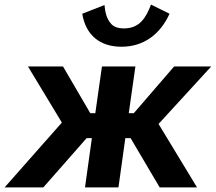

<svg xmlns="http://www.w3.org/2000/svg" viewBox="-94 -818 942 838"><path d="M95 0 284 -215H307L277 0H423L453 -215H476L603 0H766L598 -277L828 -528H666L490 -324H468L497 -528H351L322 -324H300L181 -528H28L176 -283L-74 0ZM447 -694C419 -694 399 -702 387 -719C373 -736 365 -761 362 -796L265 -758C280 -665 342 -614 436 -614C535 -614 606 -670 646 -758L565 -798C543 -740 515 -694 447 -694Z"/></svg>

Font: Cheyenne Sans
Style: Bold Italic
Weight: 700
Italic angle: -8.13011°
Designer: The Public Sans project authors (U.S. Web Design System), Libre Franklin designed by Pablo Impallari and Rodrigo Fuenzal
Foundry: The Cheyenne Sans Project Authors
Version: Version 2.007